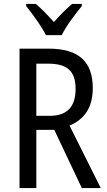

<svg xmlns="http://www.w3.org/2000/svg" viewBox="-20 -1056 549 983"><path d="M215 -876H296C318 -922 366 -985 399 -1025V-1036H349C314 -1005 290 -982 256 -943C225 -978 191 -1013 163 -1036H114V-1025C149 -981 193 -921 215 -876ZM228 -807H80V-93H166V-391H258L399 -93H496L336 -413C412 -445 455 -505 455 -605C455 -740 384 -807 228 -807ZM227 -730C323 -730 367 -693 367 -601C367 -509 323 -463 235 -463H166V-730Z"/></svg>

Font: Noto Sans Kannada UI Condensed
Style: Regular
Weight: 400
Width: 3
Designer: Jelle Bosma - Monotype Design Team
Foundry: Monotype Imaging Inc.
Version: Version 2.005